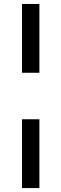

<svg xmlns="http://www.w3.org/2000/svg" viewBox="-20 -830 309 966"><path d="M90.8 116.2V-230H178.2V116.2ZM90.8 -463.9V-810.1H178.2V-463.9Z"/></svg>

Font: Trueno
Style: Regular
Weight: 400
Designer: Julieta Ulanovsky
Foundry: Julieta Ulanovsky
Version: Version 3.001b | FøM Fix